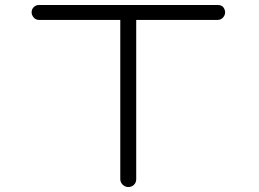

<svg xmlns="http://www.w3.org/2000/svg" viewBox="-20 -674 1040 771"><path d="M495 77Q482 77 472.5 67.5Q463 58 463 45V-594H137Q123 -594 115 -604Q107 -614 107 -624Q107 -637 115.5 -645.5Q124 -654 137 -654H854Q870 -654 877 -644.5Q884 -635 884 -624Q884 -613 875.5 -603.5Q867 -594 854 -594H527V45Q527 59 518 68Q509 77 495 77Z"/></svg>

Font: Hachi Maru Pop
Style: Regular
Weight: 400
Designer: Nontynet
Foundry: Nontynet
Version: Version 1.300